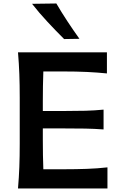

<svg xmlns="http://www.w3.org/2000/svg" viewBox="-20 -1068 686 1088"><path d="M82 0Q87.4 -63.5 89.6 -122.3Q91.8 -181.2 91.8 -253.4V-513.7Q91.8 -587.4 89.6 -647.2Q87.4 -707 82 -771.5H585.9V-651.9Q533.7 -657.2 473.9 -660.2Q414.1 -663.1 333.5 -663.1H225.6Q224.1 -622.1 223.4 -581.1Q222.7 -540 222.7 -493.2V-439H338.9Q411.6 -439 464.6 -440.4Q517.6 -441.9 566.9 -446.8V-334.5Q514.6 -338.4 461.9 -339.4Q409.2 -340.3 338.4 -340.3H222.7V-274.4Q222.7 -228.5 223.4 -188.7Q224.1 -148.9 225.6 -108.9H343.3Q411.1 -108.9 471.9 -111.1Q532.7 -113.3 588.9 -119.6V0ZM343.3 -846.7Q294.4 -895.5 248.3 -945.1Q202.1 -994.6 161.6 -1046.4L299.3 -1048.3Q328.6 -998 361.6 -948Q394.5 -897.9 430.2 -848.1Z"/></svg>

Font: Pinar-DS1-FD SemiBold
Style: Regular
Weight: 600
Designer: Amin Abedi
Version: Version 3.000